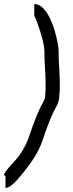

<svg xmlns="http://www.w3.org/2000/svg" viewBox="-37 -803 362 947"><path d="M-10 124V64Q-21 64 -15 52.5Q-9 41 6 24Q21 7 36.5 -10Q52 -27 60 -39Q92 -84 111 -142.5Q130 -201 156 -260Q164 -278 174.5 -296.5Q185 -315 186 -328Q187 -341 187.5 -354.5Q188 -368 188 -382Q188 -424 185 -466.5Q182 -509 182 -552Q182 -569 175.5 -597Q169 -625 159.5 -654Q150 -683 142.5 -703Q135 -723 132 -723V-783Q156 -783 175 -763.5Q194 -744 208.5 -714.5Q223 -685 232.5 -652.5Q242 -620 247 -592.5Q252 -565 252 -552Q252 -511 255 -468Q258 -425 258 -382Q258 -350 255 -323Q254 -302 241 -278Q228 -254 220 -236Q196 -181 176.5 -120.5Q157 -60 118 -5Q81 47 46.5 85.5Q12 124 -10 124Z"/></svg>

Font: Syne Tactile
Style: Regular
Weight: 400
Designer: Lucas Descroix
Foundry: Bonjour Monde
Version: Version 2.100; ttfautohint (v1.8.3)